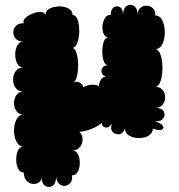

<svg xmlns="http://www.w3.org/2000/svg" viewBox="-20 -557 739 794"><path d="M78 156Q62 156 54.5 140Q47 124 47 102.5Q47 81 54.5 65Q62 49 78 49Q58 49 48 29Q38 9 38 -17Q38 -43 48 -63Q58 -83 78 -83Q58 -83 48 -97.5Q38 -112 38 -131Q38 -150 48 -164Q58 -178 78 -178Q56 -178 45 -193Q34 -208 34 -228Q34 -248 45 -263Q56 -278 78 -278Q60 -278 51.5 -294Q43 -310 43 -331.5Q43 -353 51.5 -369Q60 -385 78 -385Q56 -385 45.5 -396.5Q35 -408 35 -423Q35 -438 45.5 -449.5Q56 -461 78 -461Q74 -473 85.5 -483.5Q97 -494 114.5 -501Q132 -508 148 -507.5Q164 -507 168 -495Q168 -513 185 -521.5Q202 -530 224 -530.5Q246 -531 263 -522Q280 -513 280 -495Q292 -495 298.5 -481Q305 -467 307 -446.5Q309 -426 306 -406Q303 -386 296 -372Q289 -358 278 -359Q289 -359 295.5 -340Q302 -321 303 -295.5Q304 -270 299.5 -247.5Q295 -225 286 -217Q300 -222 311 -214.5Q322 -207 325 -196Q339 -205 357 -206.5Q375 -208 389 -201Q389 -214 397.5 -227.5Q406 -241 421 -241Q405 -243 401 -254.5Q397 -266 403.5 -276.5Q410 -287 428 -287Q415 -287 409 -304.5Q403 -322 403 -344.5Q403 -367 409 -384.5Q415 -402 428 -402Q414 -404 408 -418.5Q402 -433 404 -451.5Q406 -470 415 -483.5Q424 -497 438 -495Q438 -519 451 -527Q464 -535 476.5 -527Q489 -519 489 -495Q489 -523 504 -532.5Q519 -542 534 -532.5Q549 -523 549 -495Q549 -515 560.5 -524.5Q572 -534 586.5 -533.5Q601 -533 612 -523Q623 -513 622 -493Q638 -493 647.5 -479Q657 -465 660 -444Q663 -423 660 -402.5Q657 -382 647.5 -368Q638 -354 622 -354Q634 -354 641 -338Q648 -322 650.5 -299Q653 -276 650.5 -253Q648 -230 641 -214Q634 -198 622 -198Q642 -198 652.5 -185Q663 -172 663 -154.5Q663 -137 652.5 -124Q642 -111 622 -111Q648 -111 656.5 -97Q665 -83 656.5 -69Q648 -55 622 -55Q648 -46 654 -36Q660 -26 649 -21Q638 -16 612 -25Q612 -6 594.5 4Q577 14 554.5 14Q532 14 514.5 4Q497 -6 497 -25Q489 -4 472.5 -2Q456 0 445.5 -12Q435 -24 443 -45Q430 -27 415.5 -30Q401 -33 400 -49Q386 -35 358.5 -24Q331 -13 308 -12Q321 0 321.5 18Q322 36 311 50.5Q300 65 278 65Q294 65 302 80.5Q310 96 310 116.5Q310 137 302 152.5Q294 168 278 168Q280 188 271 199Q262 210 249 211.5Q236 213 225 203.5Q214 194 212 174Q212 202 197 211.5Q182 221 167 211.5Q152 202 152 174Q152 190 141 197.5Q130 205 115.5 203.5Q101 202 90 190.5Q79 179 78 156Z"/></svg>

Font: Rubik Bubbles
Style: Regular
Weight: 400
Designer: Hubert and Fischer, NaN
Foundry: Hubert and Fischer, NaN
Version: Version 2.200